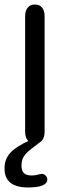

<svg xmlns="http://www.w3.org/2000/svg" viewBox="-29 -625 299 848"><path d="M82 -43Q82 -19 93.5 -5Q105 9 125 9Q146 9 157 -5Q168 -19 168 -43V-553Q168 -578 157 -591.5Q146 -605 125 -605Q105 -605 93.5 -591.5Q82 -578 82 -553ZM149 2 102 -5Q42 22 16.5 50Q-9 78 -9 119Q-9 203 95 203Q137 203 158.5 194Q180 185 180 168Q180 158 172.5 150.5Q165 143 156 143Q153 143 151.5 143.5Q150 144 148 144Q133 148 126 149Q119 150 111 150Q87 150 76.5 139.5Q66 129 66 107Q66 82 76 66.5Q86 51 105 36Q124 21 149 2Z"/></svg>

Font: Beiruti Medium
Style: Regular
Weight: 500
Designer: Arlette Boutros
Foundry: Boutros
Version: Version 1.41